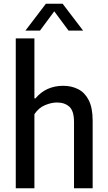

<svg xmlns="http://www.w3.org/2000/svg" viewBox="-20 -1015 580 1035"><path d="M65 0V-808H165.5V-484.5H171Q228 -552.5 321 -552.5Q365.5 -552.5 401.5 -534.2Q437.5 -516 458.5 -474.8Q479.5 -433.5 479.5 -363V0H379V-357.5Q379 -417 353.8 -439.8Q328.5 -462.5 287 -462.5Q257 -462.5 222.8 -448.2Q188.5 -434 165.5 -399.5V0ZM117 -850 227.5 -995H317.5L428 -850H349.5L272.5 -954L195.5 -850Z"/></svg>

Font: Encode Sans SmCnd Md
Style: Regular
Weight: 500
Width: 4
Designer: Multiple Designers
Foundry: Impallari Type
Version: Version 3.002; ttfautohint (v1.8.3) -l 8 -r 50 -G 200 -x 14 